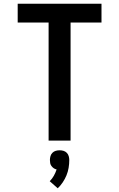

<svg xmlns="http://www.w3.org/2000/svg" viewBox="-20 -755 640 1031"><path d="M241 0V-634H75V-735H525V-634H359V0ZM290 256 247 218Q260 205 269 189Q278 173 284 155Q275 153 268 148Q261 143 256 136Q251 129 249.5 121Q248 113 248 104Q248 94 251 83.5Q254 73 261.5 65.5Q269 58 279 55Q289 52 300 52Q311 52 321 55Q331 58 338.5 65.5Q346 73 349 83.5Q352 94 352 104Q352 125 348.5 146Q345 167 337 186.5Q329 206 317 224Q305 242 290 256Z"/></svg>

Font: Iosevka Fixed Extended
Style: Bold
Weight: 700
Width: 7
Monospace: yes
Designer: Belleve Invis
Foundry: Belleve Invis
Version: Version 24.1.1; ttfautohint (v1.8.4)